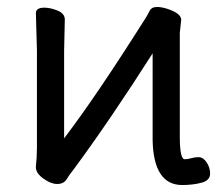

<svg xmlns="http://www.w3.org/2000/svg" viewBox="-20 -509 623 551"><path d="M503 22Q421 22 418 -106V-356Q295 -163 190 -21Q180 -9 171.5 5Q163 19 144 19Q126 19 104.5 3.5Q83 -12 83 -29V-31Q86 -58 86 -86V-364L83 -471Q83 -487 107 -487Q125 -487 145.5 -478.5Q166 -470 166 -453L164 -364V-112Q257 -234 399 -459Q404 -467 409.5 -478Q415 -489 431 -489Q443 -489 459 -484Q500 -471 500 -452L496 -415V-115Q496 -85 499.5 -68.5Q503 -52 510 -52Q519 -52 529 -55Q539 -58 550 -58Q563 -58 573 -43Q583 -28 583 -11Q583 9 558 15.5Q533 22 503 22Z"/></svg>

Font: LXGW WenKai Lite Medium
Style: Regular
Weight: 500
Designer: LXGW / Fontworks Inc.
Foundry: LXGW / Fontworks Inc.
Version: Version 1.511; March 25, 2025